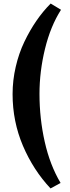

<svg xmlns="http://www.w3.org/2000/svg" viewBox="-20 -848 391 1080"><path d="M264.2 211.9Q167.5 108.9 109.1 -27.8Q50.8 -164.6 50.8 -318.8Q50.8 -396 68.4 -471.9Q85.9 -547.9 116.7 -612.3Q147.5 -676.8 184.6 -730.7Q221.7 -784.7 265.1 -828.1L323.2 -793Q264.2 -700.7 233.2 -573.5Q202.1 -446.3 202.1 -319.8Q202.1 -181.2 231.7 -50Q261.2 81.1 320.8 181.2Z"/></svg>

Font: Literata Book
Style: Bold
Weight: 700
Designer: Latin by Veronika Burian and Jose Scaglione. Greek by Irene Vlachou. Cyrillic by Vera Evstafieva
Foundry: TypeTogether
Version: Version 2.003;PS 002.003;hotconv 1.0.88;makeotf.lib2.5.64775